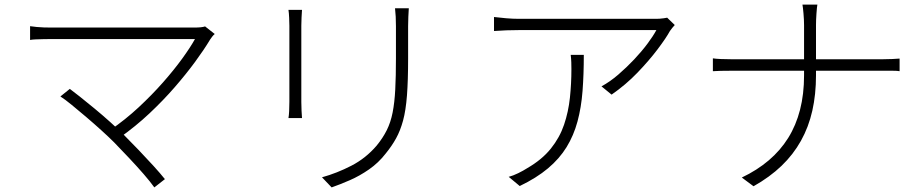

<svg xmlns="http://www.w3.org/2000/svg" viewBox="-20 -784 4020 836"><path d="M915 -636Q909 -631 904 -624.5Q899 -618 895 -612Q868 -567 829 -514Q790 -461 740.5 -404Q691 -347 631 -290.5Q571 -234 499 -183L459 -217Q526 -263 584 -317Q642 -371 690 -425.5Q738 -480 773.5 -529Q809 -578 829 -614Q809 -614 768.5 -614Q728 -614 674 -614Q620 -614 560 -614Q500 -614 441.5 -614Q383 -614 333 -614Q283 -614 249 -614Q215 -614 205 -614Q186 -614 168 -613.5Q150 -613 135.5 -612.5Q121 -612 111 -610V-670Q125 -668 140 -666.5Q155 -665 171.5 -664.5Q188 -664 205 -664Q214 -664 247.5 -664Q281 -664 330.5 -664Q380 -664 437.5 -664Q495 -664 555 -664Q615 -664 669 -664Q723 -664 764 -664Q805 -664 826 -664Q859 -664 873 -669ZM477 -164Q454 -187 422 -216Q390 -245 356 -274Q322 -303 292 -327.5Q262 -352 243 -364L284 -397Q299 -386 328 -363Q357 -340 391.5 -311.5Q426 -283 460 -252.5Q494 -222 519 -197Q550 -166 584 -130.5Q618 -95 648 -62Q678 -29 698 -4L652 32Q635 8 605.5 -26Q576 -60 542 -96Q508 -132 477 -164Z M1760 -748Q1759 -731 1758 -711.5Q1757 -692 1757 -670Q1757 -653 1757 -625.5Q1757 -598 1757 -571Q1757 -544 1757 -529Q1757 -434 1752 -368.5Q1747 -303 1735 -259Q1723 -215 1704.5 -181.5Q1686 -148 1659 -115Q1628 -75 1587 -46.5Q1546 -18 1503.5 0.5Q1461 19 1424 32L1382 -12Q1447 -30 1510 -62.5Q1573 -95 1620 -150Q1647 -183 1664 -217Q1681 -251 1689.5 -294Q1698 -337 1701 -394.5Q1704 -452 1704 -530Q1704 -546 1704 -573.5Q1704 -601 1704 -628Q1704 -655 1704 -670Q1704 -692 1703 -711.5Q1702 -731 1700 -748ZM1295 -741Q1294 -729 1293 -707.5Q1292 -686 1292 -672Q1292 -667 1292 -643Q1292 -619 1292 -584.5Q1292 -550 1292 -511Q1292 -472 1292 -436Q1292 -400 1292 -374.5Q1292 -349 1292 -340Q1292 -321 1293 -301.5Q1294 -282 1295 -270H1236Q1238 -281 1239 -300Q1240 -319 1240 -341Q1240 -349 1240 -375Q1240 -401 1240 -436.5Q1240 -472 1240 -511Q1240 -550 1240 -584.5Q1240 -619 1240 -643Q1240 -667 1240 -672Q1240 -685 1239 -707Q1238 -729 1236 -741Z M2918 -675Q2913 -670 2907.5 -663Q2902 -656 2897 -649Q2880 -618 2843 -569Q2806 -520 2755.5 -467.5Q2705 -415 2643 -372L2599 -408Q2636 -428 2672.5 -459.5Q2709 -491 2741.5 -525.5Q2774 -560 2799 -593.5Q2824 -627 2838 -653Q2822 -653 2783.5 -653Q2745 -653 2693.5 -653Q2642 -653 2583.5 -653Q2525 -653 2467.5 -653Q2410 -653 2361.5 -653Q2313 -653 2280.5 -653Q2248 -653 2240 -653Q2213 -653 2185 -652Q2157 -651 2131 -649V-710Q2155 -707 2184 -704.5Q2213 -702 2240 -702Q2248 -702 2281 -702Q2314 -702 2363 -702Q2412 -702 2470 -702Q2528 -702 2586 -702Q2644 -702 2696 -702Q2748 -702 2784.5 -702Q2821 -702 2835 -702Q2842 -702 2851.5 -702.5Q2861 -703 2870.5 -704.5Q2880 -706 2885 -707ZM2522 -545Q2522 -460 2516.5 -388Q2511 -316 2494.5 -255Q2478 -194 2447 -143.5Q2416 -93 2366 -51Q2316 -9 2243 26L2195 -14Q2214 -19 2236.5 -30Q2259 -41 2276 -52Q2340 -89 2378.5 -137Q2417 -185 2436 -241Q2455 -297 2461.5 -358.5Q2468 -420 2468 -483Q2468 -498 2467.5 -513Q2467 -528 2465 -545Z M3481 -675Q3481 -697 3478.5 -725.5Q3476 -754 3474 -764H3539Q3537 -754 3535 -725Q3533 -696 3533 -675Q3533 -646 3533 -606Q3533 -566 3533 -525.5Q3533 -485 3533 -456Q3533 -373 3517 -302Q3501 -231 3467.5 -171Q3434 -111 3383 -62Q3332 -13 3261 27L3210 -11Q3277 -43 3327.5 -86Q3378 -129 3412 -183.5Q3446 -238 3463.5 -306Q3481 -374 3481 -456Q3481 -484 3481 -524.5Q3481 -565 3481 -605.5Q3481 -646 3481 -675ZM3084 -530Q3095 -528 3118 -527Q3141 -526 3165 -526Q3175 -526 3213 -526Q3251 -526 3308 -526Q3365 -526 3430.5 -526Q3496 -526 3561.5 -526Q3627 -526 3683 -526Q3739 -526 3776.5 -526Q3814 -526 3823 -526Q3843 -526 3865.5 -527Q3888 -528 3897 -529V-474Q3888 -476 3865 -476Q3842 -476 3822 -476Q3813 -476 3775.5 -476Q3738 -476 3682 -476Q3626 -476 3561 -476Q3496 -476 3430.5 -476Q3365 -476 3308.5 -476Q3252 -476 3214 -476Q3176 -476 3167 -476Q3141 -476 3118 -475.5Q3095 -475 3084 -474Z"/></svg>

Font: Noto Sans SC Thin Light
Style: Regular
Weight: 300
Version: Version 2.004-H2;hotconv 1.0.118;makeotfexe 2.5.65603